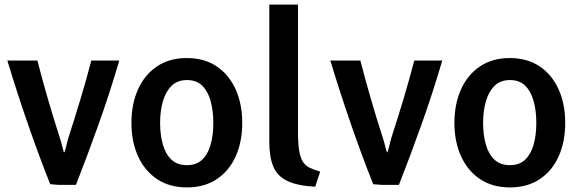

<svg xmlns="http://www.w3.org/2000/svg" viewBox="-20 -800 2526 837"><path d="M500 -536H378Q357 -455 331 -368.5Q305 -282 279 -202Q272 -178 267.5 -158Q263 -138 259 -135Q256 -143 251.5 -161.5Q247 -180 240 -202Q214 -282 189 -368Q164 -454 143 -536H12Q56 -391 103.5 -254Q151 -117 199 3Q204 4 217.5 4.5Q231 5 236 6H311Q359 -116 408 -253Q457 -390 500 -536Z M1036 -264Q1036 -347 1007 -411Q978 -475 924 -511Q870 -547 794 -547Q719 -547 665 -511Q611 -475 582 -411Q553 -347 553 -264Q553 -182 582 -118.5Q611 -55 665 -19Q719 17 795 17Q871 17 925 -19Q979 -55 1007.5 -118.5Q1036 -182 1036 -264ZM910 -264Q910 -212 898.5 -170.5Q887 -129 862 -104.5Q837 -80 795 -80Q753 -80 727.5 -104Q702 -128 690 -170Q678 -212 678 -264Q678 -316 690 -358Q702 -400 727.5 -425.5Q753 -451 795 -451Q837 -451 862 -426Q887 -401 898.5 -358.5Q910 -316 910 -264Z M1376 -52Q1348 -60 1329.5 -69Q1311 -78 1300 -95.5Q1289 -113 1284 -144.5Q1279 -176 1279 -229V-780H1154V-181Q1154 -114 1172 -72.5Q1190 -31 1234 -10.5Q1278 10 1354 14Z M1908 -536H1786Q1765 -455 1739 -368.5Q1713 -282 1687 -202Q1680 -178 1675.5 -158Q1671 -138 1667 -135Q1664 -143 1659.5 -161.5Q1655 -180 1648 -202Q1622 -282 1597 -368Q1572 -454 1551 -536H1420Q1464 -391 1511.5 -254Q1559 -117 1607 3Q1612 4 1625.5 4.5Q1639 5 1644 6H1719Q1767 -116 1816 -253Q1865 -390 1908 -536Z M2444 -264Q2444 -347 2415 -411Q2386 -475 2332 -511Q2278 -547 2202 -547Q2127 -547 2073 -511Q2019 -475 1990 -411Q1961 -347 1961 -264Q1961 -182 1990 -118.5Q2019 -55 2073 -19Q2127 17 2203 17Q2279 17 2333 -19Q2387 -55 2415.5 -118.5Q2444 -182 2444 -264ZM2318 -264Q2318 -212 2306.5 -170.5Q2295 -129 2270 -104.5Q2245 -80 2203 -80Q2161 -80 2135.5 -104Q2110 -128 2098 -170Q2086 -212 2086 -264Q2086 -316 2098 -358Q2110 -400 2135.5 -425.5Q2161 -451 2203 -451Q2245 -451 2270 -426Q2295 -401 2306.5 -358.5Q2318 -316 2318 -264Z"/></svg>

Font: Repo DemiBold
Style: Regular
Weight: 600
Designer: Stefan Peev
Foundry: Context Ltd
Version: Version 1.502